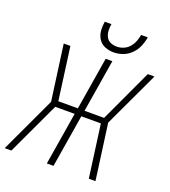

<svg xmlns="http://www.w3.org/2000/svg" viewBox="-166 -1070 1057 1191"><g transform="rotate(20 362.5 -474.5)"><path d="M4 0H48L211 -348H339L282 0H326L383 -348H512L559 0H603L553 -368L725 -735H681L519 -387H390L447 -735H403L346 -387H217L170 -735H126L176 -368ZM434 -789Q465 -789 495.5 -800Q526 -811 549.5 -835Q573 -859 585.5 -888.5Q598 -918 603 -949H559Q555 -927 547 -905.5Q539 -884 523 -865.5Q507 -847 485 -838Q463 -829 441 -829Q419 -829 399.5 -837.5Q380 -846 370.5 -865Q361 -884 360 -905.5Q359 -927 363 -949H319Q314 -919 316.5 -889Q319 -859 334.5 -835Q350 -811 377 -800Q404 -789 434 -789Z"/></g></svg>

Font: Iosevka Sparkle Extralight
Style: Italic
Weight: 200
Italic angle: -9°
Designer: Belleve Invis
Foundry: Belleve Invis
Version: Version 4.5.0; ttfautohint (v1.8.3)